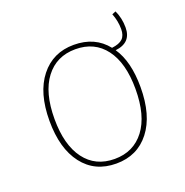

<svg xmlns="http://www.w3.org/2000/svg" viewBox="-113 -706 792 820"><g transform="rotate(-20 282.5 -296.0)"><path d="M442 -446Q488 -379 488 -262Q488 -134 432 -62Q376 10 280 10Q183 10 128 -61.5Q73 -133 73 -259Q73 -386 129.5 -457.5Q186 -529 281 -529Q377 -529 431 -461Q465 -465 480 -479.5Q495 -494 495 -523Q495 -560 481 -595L498 -602Q515 -566 515 -523Q515 -454 442 -446ZM465 -262Q465 -380 416.5 -444.5Q368 -509 281 -509Q195 -509 145.5 -444Q96 -379 96 -259Q96 -141 144.5 -76Q193 -11 280 -11Q366 -11 415.5 -76Q465 -141 465 -262Z"/></g></svg>

Font: Fira Sans Thin
Style: Regular
Weight: 100
Designer: bBox Type GmbH & Carrois Corporate GbR & Edenspiekermann AG
Foundry: bBox Type GmbH & Carrois Corporate GbR & Edenspiekermann AG
Version: Version 4.301